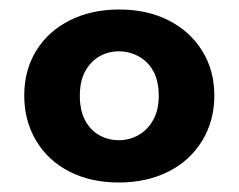

<svg xmlns="http://www.w3.org/2000/svg" viewBox="-20 -732 502 404"><path d="M230 -348Q171 -348 126 -371Q81 -394 56 -436Q31 -478 31 -531Q31 -584 56 -625Q81 -666 126.5 -689Q172 -712 231 -712Q290 -712 335 -689Q380 -666 405.5 -625Q431 -584 431 -531Q431 -478 405.5 -436Q380 -394 334.5 -371Q289 -348 230 -348ZM230 -437Q252 -437 271 -447.5Q290 -458 302 -479Q314 -500 314 -530Q314 -562 302.5 -582.5Q291 -603 271.5 -613.5Q252 -624 230 -624Q208 -624 189.5 -613.5Q171 -603 159.5 -582.5Q148 -562 148 -530Q148 -500 159 -479Q170 -458 189 -447.5Q208 -437 230 -437Z"/></svg>

Font: DM Sans 36pt Black
Style: Regular
Weight: 900
Designer: Colophon Foundry, Jonny Pinhorn
Foundry: Colophon Foundry
Version: Version 4.004;gftools[0.9.30]